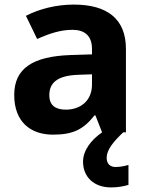

<svg xmlns="http://www.w3.org/2000/svg" viewBox="-20 -577 644 837"><path d="M445 111C445 77 472 43 517 0H529V-364C529 -494 448 -557 302 -557C225 -557 151 -538 93 -508L142 -407C193 -430 243 -447 296 -447C349 -447 381 -421 381 -364V-340L286 -337C123 -331 42 -279 42 -163C42 -45 114 10 211 10C302 10 345 -15 392 -74H396L425 0C377 33 342 79 342 128C342 194 389 240 464 240C496 240 519 235 540 229V142C527 146 505 151 484 151C461 151 445 138 445 111ZM323 -251 381 -253V-208C381 -138 331 -99 267 -99C224 -99 195 -116 195 -162C195 -214 227 -248 323 -251Z"/></svg>

Font: Noto Sans Gujarati
Style: Bold
Weight: 700
Designer: Jelle Bosma - Monotype Design Team, Universal Thirst
Foundry: Monotype Imaging Inc.
Version: Version 2.106